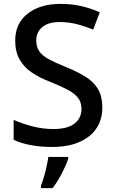

<svg xmlns="http://www.w3.org/2000/svg" viewBox="-20 -744 590 985"><path d="M505 -193Q505 -98 436 -44Q367 10 247 10Q189 10 137.5 0.5Q86 -9 50 -27V-129Q90 -111 144 -96.5Q198 -82 254 -82Q326 -82 362 -110Q398 -138 398 -185Q398 -218 381.5 -240.5Q365 -263 330 -282Q295 -301 238 -324Q185 -344 144.5 -371Q104 -398 81 -438Q58 -478 58 -536Q58 -624 122 -674Q186 -724 290 -724Q348 -724 397.5 -712.5Q447 -701 492 -681L458 -592Q417 -609 374.5 -620Q332 -631 287 -631Q228 -631 197 -605Q166 -579 166 -537Q166 -504 181 -481.5Q196 -459 229 -441Q262 -423 316 -401Q376 -377 418.5 -350.5Q461 -324 483 -286.5Q505 -249 505 -193ZM330 70Q321 99 298.5 143Q276 187 250 221H190V209Q197 191 205 164.5Q213 138 219 110Q225 82 228 61H330Z"/></svg>

Font: Noto Sans Telugu Medium
Style: Regular
Weight: 500
Designer: Jelle Bosma - Monotype Design Team
Foundry: Monotype Imaging Inc.
Version: Version 2.005; ttfautohint (v1.8.4.7-5d5b)